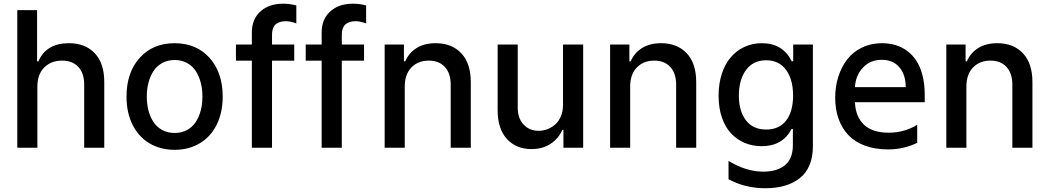

<svg xmlns="http://www.w3.org/2000/svg" viewBox="-20 -781 5549 1015"><path d="M177.6 -323.9V0H71.4V-727.3H176.1V-456.7H182.9Q224.4 -552.6 344.5 -552.6Q430.8 -552.6 481 -499.6Q531.2 -446.7 531.2 -346.9V0H425.1V-334.2Q425.1 -393.8 394.2 -427.2Q363.3 -460.6 308.2 -460.6Q250 -460.6 213.8 -424.2Q177.6 -387.8 177.6 -323.9Z M648.8 -270.2Q648.8 -397.7 718.4 -475.1Q788 -552.6 903.1 -552.6Q1018.1 -552.6 1087.7 -475.1Q1157.3 -397.7 1157.3 -270.2Q1157.3 -186.8 1126.1 -122.9Q1094.8 -58.9 1036.9 -24Q979 11 903.1 11Q827.1 11 769.2 -24Q711.3 -58.9 680 -122.9Q648.8 -186.8 648.8 -270.2ZM903.4 -78.1Q939.6 -78.1 968.2 -93.4Q996.8 -108.7 1014.4 -135.3Q1032 -161.9 1041 -196.2Q1050.1 -230.5 1050.1 -270.6Q1050.1 -310.4 1041 -344.8Q1032 -379.3 1014.4 -406.1Q996.8 -432.9 968.2 -448.3Q939.6 -463.8 903.4 -463.8Q866.8 -463.8 838.2 -448.3Q809.7 -432.9 791.9 -406.1Q774.1 -379.3 765.1 -344.8Q756 -310.4 756 -270.6Q756 -230.5 765.1 -196.2Q774.1 -161.9 791.9 -135.3Q809.7 -108.7 838.2 -93.4Q866.8 -78.1 903.4 -78.1Z M1492.2 -669Q1471.6 -669 1456.9 -663.4Q1442.1 -657.7 1434.8 -650.2Q1427.6 -642.8 1423.5 -631Q1419.4 -619.3 1418.7 -612Q1418 -604.8 1418 -594.5V-545.5H1535.5V-460.2H1418V0H1311.4V-460.2H1227.3V-545.5H1311.4V-608.7Q1311.4 -679.7 1356.7 -720.5Q1402 -761.4 1476.2 -761.4Q1513.1 -761.4 1546.5 -752.1V-657.3Q1513.5 -669 1492.2 -669Z M1861.2 -669Q1840.6 -669 1825.8 -663.4Q1811.1 -657.7 1803.8 -650.2Q1796.5 -642.8 1792.4 -631Q1788.4 -619.3 1787.6 -612Q1786.9 -604.8 1786.9 -594.5V-545.5H1904.5V-460.2H1786.9V0H1680.4V-460.2H1596.2V-545.5H1680.4V-608.7Q1680.4 -679.7 1725.7 -720.5Q1771 -761.4 1845.2 -761.4Q1882.1 -761.4 1915.5 -752.1V-657.3Q1882.5 -669 1861.2 -669Z M2013.5 0V-545.5H2115.4V-456.7H2122.2Q2141.7 -501.8 2182.5 -527.2Q2223.4 -552.6 2283 -552.6Q2368.6 -552.6 2418.7 -499.3Q2468.8 -446 2468.8 -346.9V0H2362.6V-334.2Q2362.6 -393.5 2331.7 -427Q2300.8 -460.6 2246.8 -460.6Q2190 -460.6 2154.8 -424.2Q2119.7 -387.8 2119.7 -323.9V0Z M2956.3 -226.2V-545.5H3062.9V0H2958.5V-94.5H2952.8Q2932.9 -48.7 2890.8 -20.8Q2848.7 7.1 2789.8 7.1Q2708.8 7.1 2659.8 -46.3Q2610.8 -99.8 2610.8 -198.5V-545.5H2717V-211.3Q2717 -155.9 2747.7 -122.7Q2778.4 -89.5 2828.1 -89.5Q2851.2 -89.5 2873.6 -98Q2896 -106.5 2914.8 -122.9Q2933.6 -139.2 2945 -166Q2956.3 -192.8 2956.3 -226.2Z M3205.3 0V-545.5H3307.2V-456.7H3313.9Q3333.5 -501.8 3374.3 -527.2Q3415.1 -552.6 3474.8 -552.6Q3560.4 -552.6 3610.4 -499.3Q3660.5 -446 3660.5 -346.9V0H3554.3V-334.2Q3554.3 -393.5 3523.4 -427Q3492.5 -460.6 3438.6 -460.6Q3381.7 -460.6 3346.6 -424.2Q3311.4 -387.8 3311.4 -323.9V0Z M4024.9 214.1Q3919 214.1 3831.3 166.2V69.6Q3924.4 126.4 4015.3 126.4Q4049 126.4 4076.3 119Q4103.7 111.5 4125.5 95.7Q4147.4 79.9 4159.4 52.2Q4171.5 24.5 4171.5 -13.5V-99.4H4164.8Q4117.2 -8.2 4006.7 -8.2Q3958.1 -8.2 3916.7 -25.6Q3875.4 -43 3844.5 -76Q3813.6 -109 3796.2 -160Q3778.8 -210.9 3778.8 -274.9Q3778.8 -338.8 3796 -391.3Q3813.2 -443.9 3843.8 -479Q3874.3 -514.2 3916.2 -533.4Q3958.1 -552.6 4007.5 -552.6Q4118.3 -552.6 4165.5 -457H4173.3V-545.5H4277.3V-7.5Q4277.3 49.7 4259.1 92.7Q4240.8 135.7 4206.7 161.9Q4172.6 188.2 4127.1 201.2Q4081.7 214.1 4024.9 214.1ZM4030.2 -96.2Q4098.7 -96.2 4135.7 -143.6Q4172.6 -191.1 4172.6 -275.6Q4172.6 -360.8 4135.5 -411.6Q4098.4 -462.4 4030.2 -462.4Q3961.3 -462.4 3923.7 -410.7Q3886 -359 3886 -276.3Q3886 -193.9 3923.3 -145.1Q3960.6 -96.2 4030.2 -96.2Z M4868.6 -278.4V-240.8H4499.6Q4502.8 -163.7 4547.6 -121.6Q4592.3 -79.5 4677.9 -79.5Q4760.7 -79.5 4828.8 -121.4V-25.9Q4756 8.9 4675.8 8.9Q4606.2 8.9 4552.4 -11Q4498.6 -30.9 4464.5 -67.3Q4430.4 -103.7 4412.8 -153.6Q4395.2 -203.5 4395.2 -264.6Q4395.2 -323.2 4411.6 -375Q4427.9 -426.8 4458.5 -466.6Q4489 -506.4 4536.6 -529.5Q4584.2 -552.6 4642.4 -552.6Q4680 -552.6 4712.9 -543.1Q4745.7 -533.7 4774.7 -512.6Q4803.6 -491.5 4824.2 -460.2Q4844.8 -429 4856.7 -382.5Q4868.6 -335.9 4868.6 -278.4ZM4499.6 -320.3H4768.1Q4768.1 -384.9 4734.9 -424.9Q4701.7 -464.8 4641.7 -464.8Q4579.5 -464.8 4541.2 -422.9Q4502.8 -381 4499.6 -320.3Z M4982.6 0V-545.5H5084.5V-456.7H5091.3Q5110.8 -501.8 5151.6 -527.2Q5192.5 -552.6 5252.1 -552.6Q5337.7 -552.6 5387.8 -499.3Q5437.9 -446 5437.9 -346.9V0H5331.7V-334.2Q5331.7 -393.5 5300.8 -427Q5269.9 -460.6 5215.9 -460.6Q5159.1 -460.6 5123.9 -424.2Q5088.8 -387.8 5088.8 -323.9V0Z"/></svg>

Font: TID UI Medium
Style: Regular
Weight: 500
Designer: The TID Project Authors
Foundry: Bakken & Bæck
Version: Version 1.001;hotconv 1.0.109;makeotfexe 2.5.65596